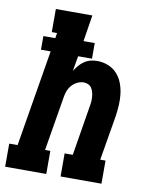

<svg xmlns="http://www.w3.org/2000/svg" viewBox="-98 -797 681 860"><g transform="rotate(10 242.5 -367.5)"><path d="M-15 0V-105H23L96 -544H52V-606H106L110 -630H86V-735H252L233 -615H284V-544H221L209 -475Q217 -488 227.5 -500.5Q238 -513 251.5 -522Q265 -531 280 -534.5Q295 -538 310 -538Q336 -538 359.5 -528.5Q383 -519 399.5 -501Q416 -483 425 -459.5Q434 -436 437 -411Q440 -386 438.5 -359.5Q437 -333 433 -307L399 -105H423V0H237V-105H274L310 -324Q310 -324 310 -324Q310 -324 310 -324Q312 -335 313.5 -347Q315 -359 314.5 -370.5Q314 -382 311.5 -393Q309 -404 303.5 -413.5Q298 -423 288 -428Q278 -433 267 -433Q252 -433 237.5 -426Q223 -419 212.5 -407Q202 -395 196.5 -380.5Q191 -366 189 -351L148 -105H172V0Z"/></g></svg>

Font: Iosevka Curly Slab XBdObl
Style: Regular
Weight: 800
Italic angle: -9°
Monospace: yes
Designer: Belleve Invis
Foundry: Belleve Invis
Version: Version 11.1.0; ttfautohint (v1.8.3)